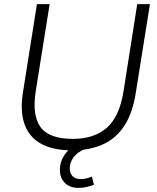

<svg xmlns="http://www.w3.org/2000/svg" viewBox="-20 -725 766 936"><path d="M331 8Q240 8 181.5 -23.5Q123 -55 100 -118.5Q77 -182 92 -275L160 -705H222L154 -279Q136 -163 177.5 -105.5Q219 -48 336 -48Q438 -48 500 -101.5Q562 -155 582 -279L649 -705H711L642 -273Q627 -175 586.5 -112.5Q546 -50 481.5 -21Q417 8 331 8ZM364 191Q320 191 296 166.5Q272 142 272 103Q272 58 301 21.5Q330 -15 375 -34L397 0Q358 16 339 41.5Q320 67 320 95Q320 119 333.5 133.5Q347 148 374 148Q386 148 399.5 145Q413 142 428 136L438 176Q424 181 404.5 186Q385 191 364 191Z"/></svg>

Font: Mulish ExtraLight Light
Style: Italic
Weight: 300
Italic angle: -9°
Version: Version 3.603